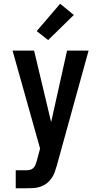

<svg xmlns="http://www.w3.org/2000/svg" viewBox="-20 -790 540 1025"><path d="M64 215V119H121Q131 119 141 116.5Q151 114 158.5 106.5Q166 99 169.5 89.5Q173 80 176 70L194 3L47 -520H162L253 -138L338 -520H453L283 95Q278 113 271.5 130.5Q265 148 254 163.5Q243 179 228 190Q213 201 195 207Q177 213 158.5 214Q140 215 121 215ZM237 -576 176 -624 301 -770 374 -710Z"/></svg>

Font: Moesevka
Style: Bold
Weight: 700
Monospace: yes
Designer: Belleve Invis
Foundry: Belleve Invis
Version: Version 32.5.0; ttfautohint (v1.8.4)